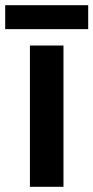

<svg xmlns="http://www.w3.org/2000/svg" viewBox="-35 -718 359 738"><path d="M304 -698H-15V-606H304ZM209 0V-543H80V0Z"/></svg>

Font: Noto Sans Balinese SemiBold
Style: Regular
Weight: 600
Designer: Aditya Bayu, David Williams
Foundry: David Williams
Version: Version 2.005